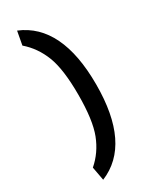

<svg xmlns="http://www.w3.org/2000/svg" viewBox="-216 -778 738 932"><g transform="rotate(-30 153.0 -312.0)"><path d="M50 30Q108 -20 137 -95Q166 -170 166 -312Q166 -454 137 -529Q108 -604 50 -654L64 -730Q266 -647 266 -312Q266 23 64 106Z"/></g></svg>

Font: Changa
Style: Regular
Weight: 400
Designer: Eduardo Rodriguez Tunni
Foundry: Eduardo Rodriguez Tunni
Version: Version 2.002; ttfautohint (v1.5.10-5e6f)